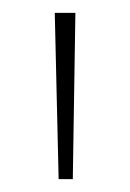

<svg xmlns="http://www.w3.org/2000/svg" viewBox="-20 -734 201 298"><path d="M97 -714 93 -456H71L65 -714Z"/></svg>

Font: Noto Sans Lao UI ExtCond Thin
Style: Regular
Weight: 100
Width: 2
Designer: Monotype Design Team
Foundry: Monotype Imaging Inc.
Version: Version 2.000; ttfautohint (v1.8.4.7-5d5b)